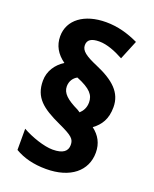

<svg xmlns="http://www.w3.org/2000/svg" viewBox="-144 -911 751 937"><g transform="rotate(20 231.5 -443.0)"><path d="M50 -456C50 -369 100 -330 198 -285C272 -251 285 -238 285 -207C285 -176 264 -156 209 -156C165 -156 97 -179 49 -206V-96C93 -70 146 -56 211 -56C337 -56 413 -119 413 -214C413 -262 393 -298 356 -326C394 -354 418 -390 418 -452C418 -527 367 -574 271 -615C210 -641 183 -660 183 -689C183 -717 203 -730 244 -730C284 -730 329 -712 371 -689L412 -789C359 -814 304 -830 243 -830C130 -830 55 -774 55 -689C55 -641 77 -603 119 -573C79 -548 50 -507 50 -456ZM169 -470C169 -498 184 -518 203 -528C277 -498 298 -471 298 -433C298 -405 286 -386 271 -372L257 -381C197 -410 169 -435 169 -470Z"/></g></svg>

Font: Noto Sans Malayalam UI SemiCondensed ExtraBold
Style: Regular
Weight: 800
Width: 4
Designer: Jelle Bosma - Monotype Design Team
Foundry: Monotype Imaging Inc.
Version: Version 2.104